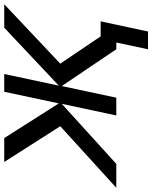

<svg xmlns="http://www.w3.org/2000/svg" viewBox="50 -644 720 908"><g transform="rotate(-90 410.0 -190.0)"><path d="M-24 0 267 -265 98 -530H211L375 -272L430 -530H514L459 -272L733 -530H844L563 -265L692 -74H763L715 150H631L663 0H631L457 -258L402 0H318L373 -258L89 0Z"/></g></svg>

Font: Geist Regular
Style: Italic
Weight: 400
Italic angle: -12°
Designer: Basement.studio, Andrés Briganti, Mateo Zaragoza
Foundry: Basement.studio, Vercel, Andrés Briganti, Guido Ferreyra, Mateo Zaragoza
Version: Version 1.500; ttfautohint (v1.8.4.7-5d5b)